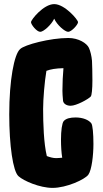

<svg xmlns="http://www.w3.org/2000/svg" viewBox="-20 -895 500 935"><path d="M176 -740C192 -740 230 -774 244 -804C257 -774 296 -740 312 -740C328 -740 360 -775 360 -787C360 -799 295 -875 244 -875C192 -875 131 -799 131 -787C131 -775 159 -740 176 -740ZM425 -294C413 -311 383 -323 348 -323C322 -323 301 -318 290 -305C282 -295 277 -259 277 -215C277 -183 279 -151 283 -127C272 -126 262 -125 253 -125C239 -125 224 -129 208 -135C193 -197 190 -295 190 -364C190 -413 197 -497 206 -550C227 -558 251 -562 289 -563C286 -531 284 -490 284 -453C284 -443 285 -424 287 -404C289 -390 304 -380 324 -380C352 -380 410 -412 422 -425C427 -431 430 -462 430 -503C430 -534 429 -585 428 -599C426 -622 420 -647 413 -662C403 -684 363 -710 313 -710C224 -710 99 -677 78 -656C49 -631 25 -504 25 -338C25 -187 43 -61 70 -37C95 -14 174 20 236 20C304 20 393 -21 410 -44C427 -67 435 -141 435 -194C435 -245 431 -285 425 -294Z"/></svg>

Font: Manosque
Style: Regular
Weight: 400
Designer: Ariel Martín Pérez
Foundry: Ariel Martín Pérez
Version: Version 1.005;hotconv 1.0.109;makeotfexe 2.5.65596